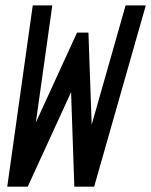

<svg xmlns="http://www.w3.org/2000/svg" viewBox="-20 -704 570 724"><path d="M7.3 0 103.5 -683.6H177.2L115.2 -242.2L270.5 -581.1H313.5L325.7 -233.9L453.6 -683.6H529.8L335 0H260.3L248 -356.4L84.5 0Z"/></svg>

Font: Anka/Coder Narrow
Style: Italic
Weight: 400
Width: 3
Italic angle: -12°
Monospace: yes
Version: Version 001.100